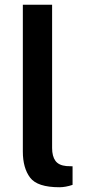

<svg xmlns="http://www.w3.org/2000/svg" viewBox="-20 -782 359 807"><path d="M106.5 -35.5C126.8 -8.5 168 5 230 5C246.7 5 265 1.7 285 -5V-83L259 -84C237.7 -86 222.3 -93.3 213 -106C203.7 -118.7 199 -136.7 199 -160V-762H76V-145C76 -99 86.2 -62.5 106.5 -35.5Z"/></svg>

Font: Morrison SemiBold
Style: Regular
Weight: 600
Designer: Pablo Impallari, Rodrigo Fuenzalida (Modified by Dan O. Williams)
Version: Version 0.030; ttfautohint (v1.8.1)